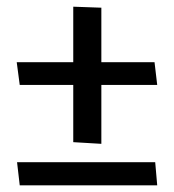

<svg xmlns="http://www.w3.org/2000/svg" viewBox="-20 -554 520 574"><path d="M442 -368H283V-531L199 -534V-368H30L39 -300H199V-129L283 -124V-300H450ZM444 -69H31L39 0H450Z"/></svg>

Font: Catamaran Medium
Style: Regular
Weight: 500
Designer: Pria Ravichandran
Version: Version 2.000